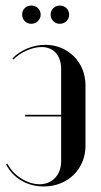

<svg xmlns="http://www.w3.org/2000/svg" viewBox="-20 -665 365 694"><path d="M60 -612C60 -594 74 -579 93 -579C112 -579 127 -594 127 -612C127 -631 112 -645 93 -645C74 -645 60 -631 60 -612ZM163 -612C163 -594 177 -579 196 -579C215 -579 230 -593 230 -612C230 -631 215 -645 196 -645C178 -645 163 -631 163 -612ZM289 -357C289 -440 226 -503 144 -503C99 -503 54 -484 25 -454L29 -450C53 -476 96 -495 130 -495C174 -495 201 -464 201 -416V-250H71V-244H201V-82C201 -33 169 1 123 1C78 1 28 -31 7 -73L2 -71C27 -21 79 9 138 9C225 9 289 -54 289 -138Z"/></svg>

Font: Moniqa SemBd Display
Style: Regular
Weight: 600
Designer: Rajesh Rajput
Foundry: Rajesh Rajput
Version: Version 1.000